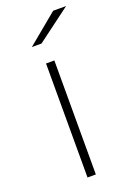

<svg xmlns="http://www.w3.org/2000/svg" viewBox="-141 -773 556 823"><g transform="rotate(-20 137.0 -361.0)"><path d="M147 0V-520H109V0ZM120 -607 274 -722H215L76 -607Z"/></g></svg>

Font: Montserrat-Alt1 ExtLt
Style: Regular
Weight: 200
Designer: Differentunic
Foundry: Differentunic
Version: Version 7.222